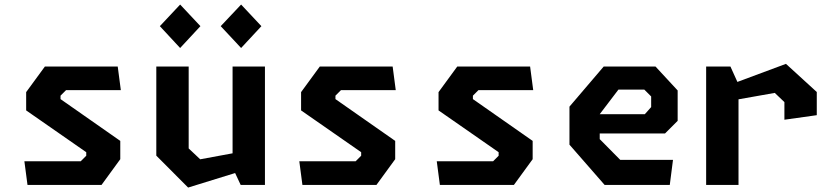

<svg xmlns="http://www.w3.org/2000/svg" viewBox="-20 -834 3760 866"><path d="M104 0H438L522.5 -116V-198.5L253 -387V-402.5L278 -427.5H525L511 -534H182.5L98 -418.5V-336L369 -147.5V-131.5L344 -106.5H90Z M831 -534H685V-132L828.5 12L1040.5 -53.5L1065.5 0H1175V-534H1029V-142.5L883 -115.5L831 -164.5ZM792.5 -617.5 884 -716 792.5 -813.5 701 -716ZM1067.5 -617.5 1159 -716 1067.5 -813.5 975.5 -716Z M1344 0H1678L1762.5 -116V-198.5L1493 -387V-402.5L1518 -427.5H1765L1751 -534H1422.5L1338 -418.5V-336L1609 -147.5V-131.5L1584 -106.5H1330Z M1964 0H2298L2382.5 -116V-198.5L2113 -387V-402.5L2138 -427.5H2385L2371 -534H2042.5L1958 -418.5V-336L2229 -147.5V-131.5L2204 -106.5H1950Z M2707 0H3001L3015.5 -113H2777.5L2685 -206.5V-232H2979.5L3036.5 -289V-426L2936.5 -534H2703L2548.5 -353V-181.5ZM2685 -319 2769.5 -430H2886L2917 -399V-351L2888.5 -319Z M3518 -294 3664 -314.5V-419L3525 -546L3306 -464.5L3274.5 -534H3165V0H3311V-386L3474.5 -415L3518 -373.5Z"/></svg>

Font: Monaspace Krypton
Style: Bold
Weight: 700
Designer: Riley Cran & the Lettermatic Team
Foundry: Lettermatic
Version: Version 1.200 (Monaspace Krypton)